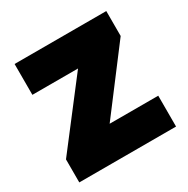

<svg xmlns="http://www.w3.org/2000/svg" viewBox="-132 -670 770 787"><g transform="rotate(-30 253.5 -276.5)"><path d="M482 0H24V-109L253 -407H37V-553H471V-435L252 -146H482Z"/></g></svg>

Font: Noto Sans Oriya Blk
Style: Regular
Weight: 900
Designer: Amélie Bonet and Sol Matas
Foundry: Google LLC
Version: Version 2.006; ttfautohint (v1.8.4.7-5d5b)